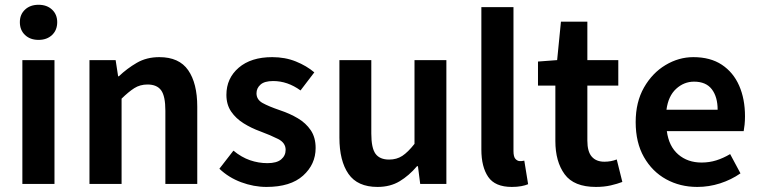

<svg xmlns="http://www.w3.org/2000/svg" viewBox="-20 -755 3116 788"><path d="M71.8 0V-508.3H203.6V0ZM138.2 -591.3Q104 -591.3 82.8 -611.3Q61.5 -631.3 61.5 -664.1Q61.5 -695.8 82.8 -715.6Q104 -735.4 138.2 -735.4Q172.4 -735.4 193.6 -715.6Q214.8 -695.8 214.8 -664.1Q214.8 -631.3 193.6 -611.3Q172.4 -591.3 138.2 -591.3Z M347.2 0V-508.3H454.6L464.8 -441.9H467.8Q501 -473.6 541.3 -497.1Q581.5 -520.5 633.8 -520.5Q715.3 -520.5 752.4 -466.8Q789.6 -413.1 789.6 -317.4V0H658.7V-300.8Q658.7 -360.4 641.4 -384.3Q624 -408.2 585.4 -408.2Q554.7 -408.2 531 -393.1Q507.3 -377.9 479 -350.1V0Z M1073.7 12.2Q1021.5 12.2 969.7 -7.1Q918 -26.4 880.4 -62.5L938 -136.7Q971.2 -109.4 1006.1 -97.4Q1041 -85.4 1077.6 -85.4Q1115.7 -85.4 1134 -100.8Q1152.3 -116.2 1152.3 -140.1Q1152.3 -168.9 1121.3 -184.6Q1090.3 -200.2 1048.3 -215.8Q1011.7 -229 980 -248.8Q948.2 -268.6 928.7 -297.1Q909.2 -325.7 909.2 -365.7Q909.2 -433.6 959.7 -477.1Q1010.3 -520.5 1097.2 -520.5Q1150.4 -520.5 1194.3 -502.7Q1238.3 -484.9 1270 -458L1213.4 -383.8Q1160.2 -422.4 1101.1 -422.4Q1065.4 -422.4 1049.1 -407.7Q1032.7 -393.1 1032.7 -372.1Q1032.7 -346.2 1057.6 -332.3Q1082.5 -318.4 1129.9 -302.2Q1169.4 -289.1 1202.4 -269.5Q1235.4 -250 1255.4 -220.5Q1275.4 -190.9 1275.4 -147.5Q1275.4 -80.6 1223.9 -34.2Q1172.4 12.2 1073.7 12.2Z M1529.3 12.2Q1447.3 12.2 1410.2 -41.3Q1373 -94.7 1373 -190.4V-508.3H1503.9V-207Q1503.9 -147.5 1521.2 -123.8Q1538.6 -100.1 1577.1 -100.1Q1607.9 -100.1 1631.1 -115.2Q1654.3 -130.4 1681.2 -164.6V-508.3H1812V0H1704.6L1695.3 -72.8H1691.4Q1658.7 -34.2 1620.1 -11Q1581.5 12.2 1529.3 12.2Z M2080.6 12.2Q2011.7 12.2 1983.6 -29.1Q1955.6 -70.3 1955.6 -141.1V-725.6H2087.4V-135.3Q2087.4 -111.3 2095.7 -102.5Q2104 -93.8 2113.8 -93.8Q2117.7 -93.8 2121.6 -94Q2125.5 -94.2 2131.8 -95.7L2147.5 1Q2136.2 5.9 2119.4 9Q2102.5 12.2 2080.6 12.2Z M2425.8 12.2Q2335.4 12.2 2297.4 -39.8Q2259.3 -91.8 2259.3 -176.3V-403.8H2188V-502.4L2266.6 -508.3L2282.2 -666H2390.6V-508.3H2517.6V-403.8H2390.6V-177.7Q2390.6 -132.8 2408.7 -112.1Q2426.8 -91.3 2460.4 -91.3Q2487.8 -91.3 2511.2 -100.6L2534.2 -8.3Q2514.2 -0.5 2486.6 5.9Q2459 12.2 2425.8 12.2Z M2841.8 12.2Q2771 12.2 2713.9 -19.3Q2656.7 -50.8 2622.8 -110.4Q2588.9 -169.9 2588.9 -253.9Q2588.9 -335.9 2623 -395.8Q2657.2 -455.6 2711.4 -488Q2765.6 -520.5 2825.7 -520.5Q2895.5 -520.5 2942.6 -489.3Q2989.7 -458 3013.7 -403.3Q3037.6 -348.6 3037.6 -277.8Q3037.6 -259.8 3035.9 -243.2Q3034.2 -226.6 3032.2 -216.8H2716.8Q2725.1 -154.3 2763.7 -121.1Q2802.2 -87.9 2859.4 -87.9Q2891.1 -87.9 2919.9 -96.9Q2948.7 -106 2976.6 -122.6L3019 -43.5Q2981 -17.1 2935.3 -2.4Q2889.6 12.2 2841.8 12.2ZM2715.3 -304.7H2925.3Q2925.3 -357.4 2901.4 -388.7Q2877.4 -419.9 2828.6 -419.9Q2787.1 -419.9 2754.9 -390.4Q2722.7 -360.8 2715.3 -304.7Z"/></svg>

Font: Akatab ExtraBold
Style: Regular
Weight: 800
Designer: SIL International
Foundry: SIL International
Version: Version 3.000